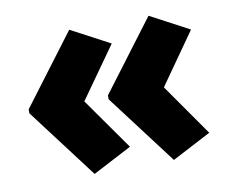

<svg xmlns="http://www.w3.org/2000/svg" viewBox="-60 -597 757 632"><g transform="rotate(-10 318.5 -281.0)"><path d="M31 -287V-274L208 -40L338 -108L216 -281L338 -453L208 -522ZM296 -287V-274L473 -40L603 -108L482 -281L603 -453L473 -522Z"/></g></svg>

Font: Noto Sans Khmer SemiCondensed Black
Style: Regular
Weight: 900
Width: 4
Designer: Danh Hong and the Monotype Design Team
Foundry: Monotype Imaging Inc.
Version: Version 2.004